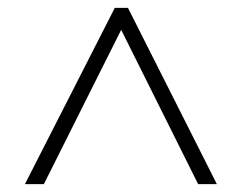

<svg xmlns="http://www.w3.org/2000/svg" viewBox="-20 -739 611 485"><path d="M43 -273.9 270 -719.2H303.2L527.8 -273.9H480.5L286.1 -663.6L90.8 -273.9Z"/></svg>

Font: Open Sans Light
Style: Regular
Weight: 300
Designer: Monotype Design Team
Foundry: Monotype Imaging Inc.
Version: Version 3.000; ttfautohint (v1.8.4)